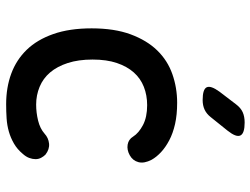

<svg xmlns="http://www.w3.org/2000/svg" viewBox="-118 -708 835 640"><g transform="rotate(90 300.0 -387.5)"><path d="M74 -275Q74 -351 94 -405Q114 -459 147.5 -493.5Q181 -528 226.5 -544Q272 -560 322 -560Q362 -560 393 -553Q424 -546 447.5 -533.5Q471 -521 487 -506Q503 -491 512 -475Q525 -450 520 -431Q515 -412 497 -402Q479 -392 461.5 -395Q444 -398 435 -413Q423 -432 396.5 -446Q370 -460 330 -460Q297 -460 269 -449Q241 -438 221 -415.5Q201 -393 189.5 -359Q178 -325 178 -278Q178 -231 189.5 -195.5Q201 -160 221 -136.5Q241 -113 269 -101.5Q297 -90 328 -90Q355 -90 381.5 -96.5Q408 -103 425 -118Q439 -131 458 -133Q477 -135 495 -121Q501 -115 505.5 -106.5Q510 -98 510 -88Q510 -78 506 -67Q502 -56 492 -45Q477 -27 458 -16Q439 -5 418 1Q397 7 374 8.5Q351 10 327 10Q271 10 225 -7Q179 -24 145.5 -58.5Q112 -93 93 -147Q74 -201 74 -275ZM313 -645Q277 -645 270.5 -658.5Q264 -672 285 -701L327 -756Q339 -772 353.5 -778.5Q368 -785 388 -785Q424 -785 431 -771Q438 -757 415 -728L370 -672Q359 -658 345 -651.5Q331 -645 313 -645Z"/></g></svg>

Font: Maple Mono NL Medium
Style: Regular
Weight: 500
Monospace: yes
Designer: subframe7536
Version: Version 7.000